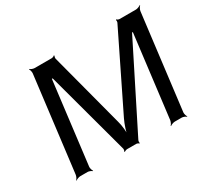

<svg xmlns="http://www.w3.org/2000/svg" viewBox="-137 -860 1143 1070"><g transform="rotate(-30 434.5 -324.5)"><path d="M779 -20 854 -629C855 -638 863 -653 869 -658L867 -660C861 -655 846 -649 837 -649H731C726 -649 716 -653 715 -657L711 -654C713 -651 713 -641 710 -636L476 -158C461 -127 447 -84 444 -59H448C451 -84 447 -127 438 -158L312 -636C311 -641 313 -651 315 -654L313 -657C310 -653 300 -649 295 -649H184C175 -649 160 -655 156 -660L154 -658C158 -653 162 -638 161 -629L86 -20C85 -11 78 4 72 9L74 11C79 6 95 0 104 0H151C160 0 174 6 179 11L181 9C177 4 172 -11 173 -20L238 -549H243L388 -13C389 -8 387 2 384 5L387 7C390 4 400 0 405 0H464C469 0 479 4 480 8L483 5C482 2 482 -8 485 -13L754 -549H759L694 -20C693 -11 686 4 680 9L682 11C687 6 703 0 712 0H757C766 0 780 6 785 11L787 9C783 4 778 -11 779 -20Z"/></g></svg>

Font: Gamestation Storm Oblique 
Style: Italic
Weight: 400
Designer: Jonas Hecksher
Foundry: Jonas Hecksher, Playtypeª, e-types AS
Version: Version 1.003